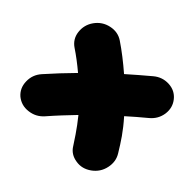

<svg xmlns="http://www.w3.org/2000/svg" viewBox="-109 -644 650 650"><g transform="rotate(45 215.5 -319.0)"><path d="M36.6 -136.7C51.8 -124.5 69.3 -119.1 90.3 -121.6C111.3 -124 128.4 -132.8 142.6 -148.9C167.5 -177.7 193.4 -205.1 219.2 -231.9C233.9 -213.9 247.1 -195.8 258.8 -178.7C270 -161.6 277.3 -150.4 280.8 -145.5C291 -128.4 306.6 -118.7 326.7 -115.7C346.7 -112.3 365.2 -117.2 382.3 -129.4C399.4 -141.6 410.6 -158.2 415 -179.2C419.4 -199.7 416.5 -218.3 406.2 -234.9C384.8 -270 366.2 -299.3 331.5 -338.4C351.6 -356.4 373 -375 395 -393.1C411.6 -406.7 421.4 -423.8 424.3 -444.8C426.8 -465.3 421.9 -482.9 409.7 -498C397.5 -513.2 380.9 -521.5 360.4 -522.5C339.8 -523.4 321.3 -517.1 305.2 -503.4C279.8 -481.9 254.4 -460.4 230.5 -439C200.7 -464.8 169.4 -489.3 139.6 -509.3C123.5 -520 105 -523.4 84.5 -519C63.5 -514.6 46.9 -503.4 34.7 -486.3C22.5 -469.2 18.1 -450.2 20.5 -430.2C22.9 -410.2 32.7 -394.5 49.3 -383.3C70.8 -369.1 93.8 -351.6 117.7 -331.5C88.4 -301.8 60.5 -272 33.7 -241.7C19.5 -225.6 13.2 -207.5 13.7 -187C14.2 -166 22 -149.4 36.6 -136.7Z"/></g></svg>

Font: Mikhak ExtraBold
Style: Regular
Weight: 800
Designer: Amin Abedi
Version: Version 3.2